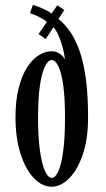

<svg xmlns="http://www.w3.org/2000/svg" viewBox="-20 -730 421 762"><path d="M185 11Q146.5 11 113.8 -23.8Q81 -58.5 61.2 -120.5Q41.5 -182.5 41.5 -264.5Q41.5 -331 54 -380.2Q66.5 -429.5 87.2 -462Q108 -494.5 133.5 -510.5Q159 -526.5 185 -526.5Q199 -526.5 209.8 -521Q220.5 -515.5 227.8 -507.8Q235 -500 238 -494Q234.5 -522.5 227.2 -547.5Q220 -572.5 211 -592Q202 -611.5 192 -622L161.5 -575L133 -595L166 -643Q157 -652 136.2 -662.2Q115.5 -672.5 99 -678L110.5 -710.5Q118 -709 130.5 -704Q143 -699 155.8 -693Q168.5 -687 176 -682L184.5 -676L207.5 -709L235.5 -690L212 -655Q239 -633 260.8 -600.5Q282.5 -568 298 -521.5Q313.5 -475 321.5 -411.5Q329.5 -348 329.5 -263.5Q329.5 -179 308.8 -117.5Q288 -56 254.8 -22.5Q221.5 11 185 11ZM185 -24Q200 -24 212 -51.2Q224 -78.5 231 -132Q238 -185.5 238 -263.5Q238 -340.5 231 -391Q224 -441.5 212 -466.5Q200 -491.5 185 -491.5Q171 -491.5 158.5 -466.5Q146 -441.5 138.5 -391Q131 -340.5 131 -263.5Q131 -185.5 138.5 -132Q146 -78.5 158.5 -51.2Q171 -24 185 -24Z"/></svg>

Font: Imbue Thin 10pt Medium
Style: Regular
Weight: 500
Version: Version 1.102